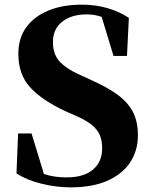

<svg xmlns="http://www.w3.org/2000/svg" viewBox="-20 -787 652 827"><path d="M284 20Q223 20 159.5 4.5Q96 -11 51 -40L58 -212H116L169 -38Q175 -36 181 -34Q218 -23 267 -23Q341 -23 380.5 -56.5Q420 -90 420 -148Q420 -182 409.5 -206Q399 -230 375.5 -249Q352 -268 312 -286L264 -307Q164 -353 111.5 -409Q59 -465 59 -555Q59 -623 93.5 -670Q128 -717 189.5 -742Q251 -767 332 -767Q391 -767 443 -752Q495 -737 535 -710L527 -546H469L418 -714Q390 -725 353 -725Q288 -725 248 -693.5Q208 -662 208 -606Q208 -554 236 -523Q264 -492 317 -468L369 -444Q444 -411 489 -377Q534 -343 554 -302Q574 -261 574 -204Q574 -138 540.5 -87.5Q507 -37 442.5 -8.5Q378 20 284 20Z"/></svg>

Font: Early Summer Mincho Heavy
Style: Regular
Weight: 900
Designer: GuiWonder
Version: Version 1.002